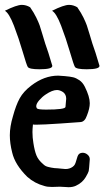

<svg xmlns="http://www.w3.org/2000/svg" viewBox="-27 -778 432 795"><path d="M-6.8 -733.4Q42 -757.8 63.5 -757.8Q81.1 -757.8 97.7 -748Q113.3 -725.6 123 -705.6Q132.8 -685.5 137.2 -672.9Q141.6 -660.2 148.4 -636.7Q155.3 -613.3 160.2 -597.7Q171.9 -566.4 189.5 -505.9V-504.9Q189.5 -491.2 136.7 -491.2Q93.8 -491.2 87.9 -501Q83 -508.8 66.9 -564Q50.8 -619.1 30.8 -671.4Q10.7 -723.6 -6.8 -733.4ZM188.5 -733.4Q237.3 -757.8 258.8 -757.8Q276.4 -757.8 293 -748Q308.6 -725.6 318.4 -705.6Q328.1 -685.5 332.5 -672.9Q336.9 -660.2 343.8 -636.7Q350.6 -613.3 355.5 -597.7Q367.2 -566.4 384.8 -505.9V-504.9Q384.8 -491.2 332 -491.2Q289.1 -491.2 283.2 -501Q278.3 -508.8 262.2 -564Q246.1 -619.1 226.1 -671.4Q206.1 -723.6 188.5 -733.4ZM109.4 -262.7Q107.4 -243.2 107.4 -231.4Q107.4 -208 111.3 -185.5Q116.2 -153.3 124 -134.3Q131.8 -115.2 151.4 -98.6Q156.2 -93.8 161.6 -90.8Q167 -87.9 174.3 -86.4Q181.6 -85 185.1 -84Q188.5 -83 198.2 -82Q208 -81.1 211.9 -81.1Q215.8 -81.1 227.1 -79.6Q238.3 -78.1 244.1 -78.1Q260.7 -78.1 273.4 -86.9Q280.3 -91.8 283.2 -97.7Q286.1 -103.5 289.1 -114.3Q292 -125 293.9 -129.9Q298.8 -145.5 315.4 -145.5Q326.2 -145.5 335.4 -137.7Q344.7 -129.9 344.7 -119.1V-118.2Q341.8 -76.2 340.3 -69.8Q338.9 -63.5 328.1 -44.9Q314.5 -21.5 287.1 -8.8Q274.4 -2.9 256.8 -2.9Q252 -2.9 239.7 -3.9Q227.5 -4.9 220.7 -4.9Q208 -3.9 188.5 -3.9Q168.9 -3.9 157.2 -7.8Q116.2 -18.6 85.9 -45.9Q35.2 -95.7 23.4 -146.5Q13.7 -184.6 13.7 -217.8Q13.7 -253.9 26.4 -295.9Q39.1 -342.8 54.7 -371.1Q70.3 -399.4 102.5 -423.8Q156.2 -464.8 213.9 -464.8Q221.7 -464.8 241.2 -462.9Q263.7 -460.9 275.9 -458Q288.1 -455.1 301.8 -445.8Q315.4 -436.5 324.2 -418.9Q344.7 -377.9 344.7 -350.6Q344.7 -329.1 333 -299.8Q324.2 -273.4 305.7 -272.5Q294.9 -271.5 223.1 -266.6Q151.4 -261.7 123 -261.7Q110.4 -261.7 109.4 -262.7ZM126 -329.1Q130.9 -324.2 164.1 -324.2Q242.2 -324.2 244.1 -335Q244.1 -340.8 245.6 -352.5Q247.1 -364.3 247.1 -369.1Q247.1 -386.7 234.4 -396.5Q220.7 -405.3 209 -405.3Q189.5 -405.3 162.1 -386.7Q147.5 -377 135.3 -362.8Q123 -348.6 123 -337.9Q123 -334 126 -329.1Z"/></svg>

Font: LPEducational
Style: Medium
Weight: 500
Designer: Based on Essays1743, by John Stracke, which says:

Based on the typeface in a 1743 English translation of the essays of 
Version: Version 001.204